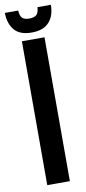

<svg xmlns="http://www.w3.org/2000/svg" viewBox="-112 -884 414 920"><g transform="rotate(-10 95.0 -424.0)"><path d="M40 -700H150V0H40ZM207 -848Q207 -795 179 -764Q151 -733 94 -733Q37 -733 10.5 -764Q-16 -795 -17 -848H48Q50 -819 61.5 -810Q73 -801 94 -801Q116 -801 128 -810Q140 -819 142 -848Z"/></g></svg>

Font: BebasNeueW03-Regular
Style: Regular
Weight: 400
Designer: Ryoichi Tsunekawa
Foundry: Ryoichi Tsunekawa
Version: Version 1.30